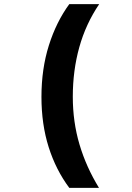

<svg xmlns="http://www.w3.org/2000/svg" viewBox="-20 -734 640 931"><path d="M460 177Q398 76 365.5 -33.5Q333 -143 333 -265Q333 -392 364.5 -505Q396 -618 461 -714H316Q253 -628 217 -514Q181 -400 181 -264Q181 -131 216 -20.5Q251 90 316 177Z"/></svg>

Font: Noto Sans Mono UI ExtraBold
Style: Regular
Weight: 800
Designer: Monotype Design team
Foundry: Monotype Imaging Inc.
Version: 1.000